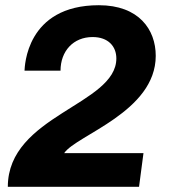

<svg xmlns="http://www.w3.org/2000/svg" viewBox="-20 -716 652 736"><path d="M577 -502C577 -603 512 -696 359 -696C79 -696 75 -459 74 -445H212C212 -520 261 -574 335 -574C395 -574 426 -538 426 -492C426 -314 10 -274 10 0H513L530 -129H226C272 -198 577 -287 577 -502Z"/></svg>

Font: Chivo
Style: Bold Italic
Weight: 700
Italic angle: -8°
Designer: Hector Gatti
Foundry: Omnibus-Type
Version: Version 1.003;PS 001.003;hotconv 1.0.70;makeotf.lib2.5.58329